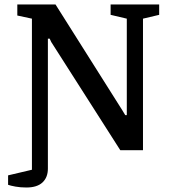

<svg xmlns="http://www.w3.org/2000/svg" viewBox="-20 -668 767 854"><path d="M97 166Q71 166 49 162Q27 158 16 154V112L122 87V-585L57 -599V-648H227L525 -176L537 -156H544V-585L472 -602V-648H688V-602L616 -585V0H515L208 -481L201 -496H193V82Q193 121 169 143.5Q145 166 97 166Z"/></svg>

Font: Faustina Medium
Style: Regular
Weight: 500
Designer: Alfonso Garcia
Foundry: http://www.omnibus-type.com
Version: Version 1.200